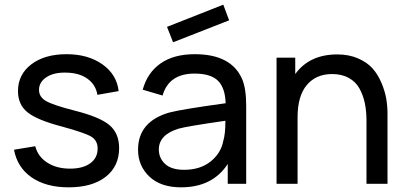

<svg xmlns="http://www.w3.org/2000/svg" viewBox="-20 -787 1739 822"><path d="M274 15Q177 15 115.5 -27.5Q54 -70 40 -146L131 -161Q142 -117 182 -91Q222 -65 280 -65Q335 -65 366.5 -88Q398 -111 398 -151Q398 -185 371.5 -201.5Q345 -218 246 -245Q139 -273 98 -306Q57 -339 57 -397Q57 -468 114 -511.5Q171 -555 265 -555Q357 -555 418.5 -511.5Q480 -468 488 -397L397 -381Q390 -424 355 -449.5Q320 -475 265 -476Q212 -478 179.5 -457Q147 -436 147 -402Q147 -372 177 -354.5Q207 -337 301 -313Q408 -286 449 -251Q490 -216 490 -153Q490 -75 432.5 -30Q375 15 274 15Z M961 -700 721 -606 695 -672 936 -767ZM1016 -450Q1034 -409 1034 -334V0H955V-85Q890 15 755 15Q668 15 619.5 -31Q571 -77 571 -146Q571 -266 704 -305Q757 -319 946 -345Q944 -411 913 -441.5Q882 -472 813 -472Q703 -472 676 -378L591 -403Q611 -476 667.5 -515.5Q724 -555 814 -555Q969 -555 1016 -450ZM768 -60Q837 -60 881.5 -95.5Q926 -131 936 -184Q945 -213 945 -270Q778 -246 744 -236Q660 -210 660 -147Q660 -110 687 -85Q714 -60 768 -60Z M1424 -554Q1474 -554 1513 -537Q1552 -520 1575 -494Q1598 -468 1613 -432.5Q1628 -397 1633.5 -365Q1639 -333 1639 -299V0H1549V-271Q1549 -311 1542 -345Q1535 -379 1519 -408Q1503 -437 1473 -453.5Q1443 -470 1402 -470Q1333 -470 1293.5 -423Q1254 -376 1254 -285V0H1164V-540H1244V-470Q1305 -554 1424 -554Z"/></svg>

Font: Manrope Medium
Style: Medium
Weight: 500
Designer: Mikhail Sharanda
Foundry: Mikhail Sharanda
Version: Version 4.000;hotconv 1.0.109;makeotfexe 2.5.65596